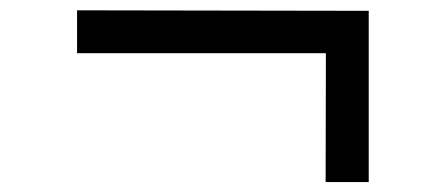

<svg xmlns="http://www.w3.org/2000/svg" viewBox="-20 -424 873 376"><path d="M130.9 -403.8 702.1 -402.8V-67.4H617.7L618.2 -319.8H130.9Z"/></svg>

Font: Plaster
Style: Regular
Weight: 400
Designer: Eben Sorkin
Foundry: Eben Sorkin
Version: Version 1.007